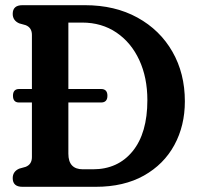

<svg xmlns="http://www.w3.org/2000/svg" viewBox="-20 -720 762 740"><path d="M29 -33.5Q29 -59 54 -70L79 -77Q103 -86.5 103 -114.5V-325H53.5Q30 -325 30 -351Q30 -377 54 -377H103V-585.5Q103 -613.5 79 -623L54 -630Q29 -641 29 -666.5Q29 -700 66.5 -700H307.5Q423 -700 509.8 -652.2Q596.5 -604.5 644.5 -520.8Q692.5 -437 692.5 -329.5Q692.5 -235.5 652 -161Q611.5 -86.5 534.5 -43.2Q457.5 0 348.5 0H66.5Q29 0 29 -33.5ZM338 -67.5Q434.5 -67.5 491.2 -137.2Q548 -207 548 -334Q548 -421 516.8 -488.5Q485.5 -556 428.8 -594.5Q372 -633 296.5 -633H243.5V-377H369.5Q394 -377 394 -351Q394 -325 369.5 -325H243.5V-127.5Q243.5 -67.5 299.5 -67.5Z"/></svg>

Font: Fraunces 144pt SuperSoft SemiBold
Style: Regular
Weight: 600
Version: Version 1.000;[b76b70a41]